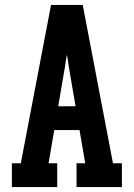

<svg xmlns="http://www.w3.org/2000/svg" viewBox="-20 -755 540 775"><path d="M28 0V-96H64L186 -735H314L436 -96H472V0H289V-96H324L301 -230H199L176 -96H211V0ZM215 -326H285L257 -490Q256 -501 254 -512Q252 -523 250 -534Q248 -523 246 -512Q244 -501 243 -490Z"/></svg>

Font: Iosevka Slab
Style: Bold
Weight: 700
Monospace: yes
Designer: Belleve Invis
Foundry: Belleve Invis
Version: Version 11.1.1; ttfautohint (v1.8.3)